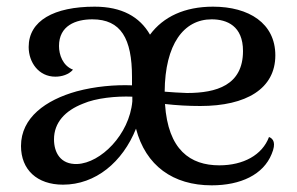

<svg xmlns="http://www.w3.org/2000/svg" viewBox="-20 -543 890 576"><path d="M787 -132C767 -78 710 -47 638 -47C551 -47 484 -93 475 -231C510 -227 545 -225 581 -225C719 -225 806 -277 806 -377C806 -473 727 -523 619 -523C534 -523 470 -493 430 -439C399 -493 345 -523 264 -523C142 -523 66 -481 66 -402C66 -356 96 -313 146 -313C165 -313 186 -319 199 -334C168 -346 157 -379 157 -405C157 -466 207 -485 257 -485C343 -485 376 -427 376 -312V-287C325 -289 266 -284 210 -269C117 -243 43 -190 43 -105C43 -34 91 11 169 11C267 11 348 -57 388 -157C417 -46 499 13 615 13C702 13 770 -19 795 -81C809 -114 800 -127 787 -132ZM615 -485C661 -485 709 -465 709 -390C709 -287 629 -264 541 -264C518 -265 495 -266 474 -268C475 -410 531 -485 615 -485ZM212 -51C161 -49 142 -86 142 -125C142 -175 175 -211 229 -232C268 -249 329 -255 377 -253V-239C368 -139 282 -54 212 -51Z"/></svg>

Font: Arima Koshi Medium
Style: Regular
Weight: 500
Designer: Joana Correia and Natanael Gama
Foundry: NDISCOVER
Version: Version 1.019;PS 001.019;hotconv 1.0.88;makeotf.lib2.5.64775